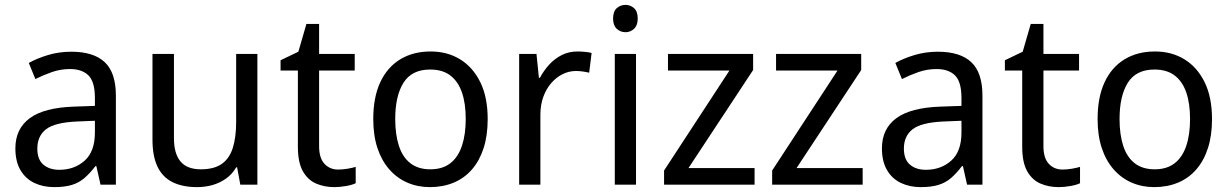

<svg xmlns="http://www.w3.org/2000/svg" viewBox="-20 -757 5038 787"><path d="M272 -545Q364 -545 409.5 -502Q455 -459 455 -365V0H392L375 -76H371Q349 -47 326.5 -27.5Q304 -8 274.5 1Q245 10 202 10Q157 10 121 -7Q85 -24 64 -59.5Q43 -95 43 -149Q43 -229 102 -272.5Q161 -316 284 -320L369 -323V-355Q369 -422 342.5 -448Q316 -474 267 -474Q228 -474 192.5 -461.5Q157 -449 125 -433L98 -499Q132 -518 177 -531.5Q222 -545 272 -545ZM296 -259Q204 -255 168.5 -227Q133 -199 133 -148Q133 -103 158 -82Q183 -61 223 -61Q285 -61 327 -98.5Q369 -136 369 -214V-262Z M1035 -536V0H965L952 -71H948Q932 -43 906.5 -25Q881 -7 851 1.5Q821 10 788 10Q728 10 687 -10.5Q646 -31 625.5 -74Q605 -117 605 -185V-536H693V-191Q693 -127 720 -95Q747 -63 803 -63Q858 -63 889.5 -85.5Q921 -108 934.5 -151.5Q948 -195 948 -257V-536Z M1366 -62Q1385 -62 1405 -65.5Q1425 -69 1438 -73V-6Q1424 1 1398.5 5.5Q1373 10 1350 10Q1310 10 1276 -4.5Q1242 -19 1221.5 -55Q1201 -91 1201 -156V-468H1130V-510L1203 -545L1236 -659H1288V-536H1434V-468H1288V-158Q1288 -109 1310 -85.5Q1332 -62 1366 -62Z M1979 -269Q1979 -202 1962.5 -150.5Q1946 -99 1915 -63Q1884 -27 1840 -8.5Q1796 10 1742 10Q1692 10 1649.5 -8.5Q1607 -27 1575.5 -63Q1544 -99 1527 -150.5Q1510 -202 1510 -269Q1510 -358 1538.5 -419.5Q1567 -481 1620 -513.5Q1673 -546 1745 -546Q1814 -546 1866.5 -513.5Q1919 -481 1949 -419.5Q1979 -358 1979 -269ZM1600 -269Q1600 -206 1615 -159.5Q1630 -113 1662 -88Q1694 -63 1744 -63Q1794 -63 1826 -88Q1858 -113 1873.5 -159.5Q1889 -206 1889 -269Q1889 -333 1873.5 -378Q1858 -423 1826 -447.5Q1794 -472 1743 -472Q1668 -472 1634 -418Q1600 -364 1600 -269Z M2347 -546Q2361 -546 2377 -544.5Q2393 -543 2405 -540L2395 -459Q2383 -462 2368.5 -464Q2354 -466 2341 -466Q2312 -466 2286 -453Q2260 -440 2239.5 -416.5Q2219 -393 2207 -360Q2195 -327 2195 -286V0H2108V-536H2179L2189 -438H2193Q2209 -468 2231.5 -492.5Q2254 -517 2283 -531.5Q2312 -546 2347 -546Z M2587 -536V0H2500V-536ZM2544 -737Q2564 -737 2579 -723.5Q2594 -710 2594 -681Q2594 -653 2579 -639Q2564 -625 2544 -625Q2523 -625 2508 -639Q2493 -653 2493 -681Q2493 -710 2508 -723.5Q2523 -737 2544 -737Z M3073 0H2702V-58L2970 -468H2718V-536H3067V-470L2802 -68H3073Z M3516 0H3145V-58L3413 -468H3161V-536H3510V-470L3245 -68H3516Z M3824 -545Q3916 -545 3961.5 -502Q4007 -459 4007 -365V0H3944L3927 -76H3923Q3901 -47 3878.5 -27.5Q3856 -8 3826.5 1Q3797 10 3754 10Q3709 10 3673 -7Q3637 -24 3616 -59.5Q3595 -95 3595 -149Q3595 -229 3654 -272.5Q3713 -316 3836 -320L3921 -323V-355Q3921 -422 3894.5 -448Q3868 -474 3819 -474Q3780 -474 3744.5 -461.5Q3709 -449 3677 -433L3650 -499Q3684 -518 3729 -531.5Q3774 -545 3824 -545ZM3848 -259Q3756 -255 3720.5 -227Q3685 -199 3685 -148Q3685 -103 3710 -82Q3735 -61 3775 -61Q3837 -61 3879 -98.5Q3921 -136 3921 -214V-262Z M4335 -62Q4354 -62 4374 -65.5Q4394 -69 4407 -73V-6Q4393 1 4367.5 5.5Q4342 10 4319 10Q4279 10 4245 -4.5Q4211 -19 4190.5 -55Q4170 -91 4170 -156V-468H4099V-510L4172 -545L4205 -659H4257V-536H4403V-468H4257V-158Q4257 -109 4279 -85.5Q4301 -62 4335 -62Z M4948 -269Q4948 -202 4931.5 -150.5Q4915 -99 4884 -63Q4853 -27 4809 -8.5Q4765 10 4711 10Q4661 10 4618.5 -8.5Q4576 -27 4544.5 -63Q4513 -99 4496 -150.5Q4479 -202 4479 -269Q4479 -358 4507.5 -419.5Q4536 -481 4589 -513.5Q4642 -546 4714 -546Q4783 -546 4835.5 -513.5Q4888 -481 4918 -419.5Q4948 -358 4948 -269ZM4569 -269Q4569 -206 4584 -159.5Q4599 -113 4631 -88Q4663 -63 4713 -63Q4763 -63 4795 -88Q4827 -113 4842.5 -159.5Q4858 -206 4858 -269Q4858 -333 4842.5 -378Q4827 -423 4795 -447.5Q4763 -472 4712 -472Q4637 -472 4603 -418Q4569 -364 4569 -269Z"/></svg>

Font: Noto Sans Display
Style: Regular
Weight: 400
Designer: Monotype Design Team
Foundry: Monotype Imaging Inc.
Version: Version 2.003